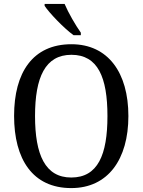

<svg xmlns="http://www.w3.org/2000/svg" viewBox="-20 -951 729 981"><path d="M356 -771H393V-784C366 -822 329 -886 310 -931H208V-921C231 -886 306 -807 356 -771ZM344 10C532 10 636 -137 636 -358C636 -580 532 -725 345 -725C147 -725 52 -580 52 -359C52 -137 147 10 344 10ZM344 -44C211 -44 159 -160 159 -358C159 -556 211 -671 345 -671C480 -671 529 -556 529 -358C529 -160 480 -44 344 -44Z"/></svg>

Font: Noto Serif Bengali SemiCondensed
Style: Regular
Weight: 400
Width: 4
Designer: Juan Bruce, Universal Thirst, Indian Type Foundry and the Monotype Design Team.
Foundry: Monotype Imaging Inc.
Version: Version 2.003